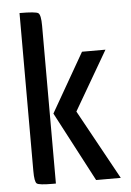

<svg xmlns="http://www.w3.org/2000/svg" viewBox="-52 -759 544 799"><g transform="rotate(-5 220.0 -360.0)"><path d="M149 0H135Q79 0 69.5 -7.5Q60 -15 60 -60V-720Q127 -720 138 -712.5Q149 -705 149 -659ZM260 -291 420 0H317L164 -291L305 -537H403Z"/></g></svg>

Font: Economica
Style: Bold
Weight: 700
Designer: Vicente Lamonaca
Foundry: Vicente Lamonaca
Version: Version 1.100